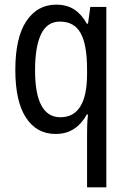

<svg xmlns="http://www.w3.org/2000/svg" viewBox="-20 -567 548 827"><path d="M355 16Q355 -1 355.5 -24.5Q356 -48 359 -74H354Q332 -34 299 -12Q266 10 219 10Q138 10 92 -60Q46 -130 46 -266Q46 -405 93.5 -476Q141 -547 222 -547Q268 -547 300 -526Q332 -505 354 -465H359L369 -537H438V240H355ZM240 -62Q354 -62 355 -246V-269Q355 -374 327.5 -424Q300 -474 238 -474Q183 -474 157 -420Q131 -366 131 -265Q131 -62 240 -62Z"/></svg>

Font: Noto Sans Ethiopic Cond
Style: Regular
Weight: 400
Width: 3
Designer: Monotype Design Team
Foundry: Monotype Imaging Inc.
Version: Version 2.102; ttfautohint (v1.8.4.7-5d5b)